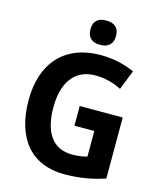

<svg xmlns="http://www.w3.org/2000/svg" viewBox="-134 -1025 945 1131"><g transform="rotate(15 338.0 -459.5)"><path d="M373 -929C326 -929 295 -909 295 -855C295 -802 327 -781 373 -781C418 -781 451 -802 451 -855C451 -908 419 -929 373 -929ZM351 -402V-282H472V-126C449 -119 415 -114 381 -114C260 -114 203 -206 203 -355C203 -503 266 -600 395 -600C454 -600 507 -585 554 -561L601 -680C546 -706 474 -724 394 -724C173 -724 51 -582 51 -359C51 -123 167 10 366 10C458 10 540 -5 613 -30V-402Z"/></g></svg>

Font: Noto Sans Khmer SemiCondensed
Style: Bold
Weight: 700
Width: 4
Designer: Danh Hong and the Monotype Design Team
Foundry: Monotype Imaging Inc.
Version: Version 2.004